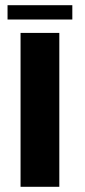

<svg xmlns="http://www.w3.org/2000/svg" viewBox="-20 -718 328 738"><path d="M9 -643H258V-698H9ZM59 0H208V-591.5H59Z"/></svg>

Font: Anybody SemiExpanded SemiBold
Style: Regular
Weight: 600
Width: 6
Designer: Tyler Finck
Foundry: Etcetera Type Company
Version: Version 1.113;gftools[0.9.25]